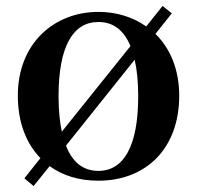

<svg xmlns="http://www.w3.org/2000/svg" viewBox="-20 -592 663 646"><path d="M311 16C469 16 583 -90 583 -270C583 -359 552 -430 503 -478L558 -547L527 -572L472 -503C427 -535 371 -552 311 -552C164 -552 40 -448 40 -270C40 -181 68 -109 116 -60L62 8L93 34L147 -33C191 -1 247 16 311 16ZM188 -149C181 -182 177 -222 177 -268C177 -437 226 -518 311 -518C360 -518 396 -492 419 -437ZM311 -17C261 -17 224 -45 202 -102L433 -391C441 -357 445 -316 445 -268C445 -100 396 -17 311 -17Z"/></svg>

Font: Noto Serif CJK KR
Style: Bold
Weight: 700
Designer: Ryoko NISHIZUKA 西塚涼子 (kana & ideographs); Frank Grießhammer (Latin, Greek & Cyrillic); Wenlong ZHANG 张文龙 (bopomofo); San
Foundry: Adobe
Version: Version 2.001;hotconv 1.1.0;makeotfexe 2.6.0